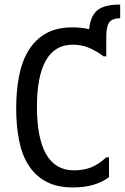

<svg xmlns="http://www.w3.org/2000/svg" viewBox="-20 -826 547 842"><path d="M458 -136V-49Q398 -4 301 -4Q230 -4 182.5 -29.5Q135 -55 105.5 -101Q76 -147 63.5 -211Q51 -275 51 -351Q51 -427 63.5 -492Q76 -557 105 -604.5Q134 -652 181 -679Q228 -706 298 -706Q338 -706 371 -698Q376 -754 406 -780Q436 -806 507 -806V-746Q475 -746 461 -730Q447 -714 446 -670V-579H434Q408 -599 374.5 -614.5Q341 -630 299 -630Q220 -630 181 -560.5Q142 -491 142 -358Q142 -220 182.5 -149.5Q223 -79 304 -79Q346 -79 378.5 -91.5Q411 -104 446 -136Z"/></svg>

Font: D2Coding
Style: Regular
Weight: 400
Monospace: yes
Designer: Yong-Rak Park; Jeong-Hwan Yoon; Sang-Min Lee;
Foundry: NHN Corporation
Version: Version 1.3.2; Build 20180524